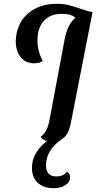

<svg xmlns="http://www.w3.org/2000/svg" viewBox="-20 -723 507 1010"><path d="M222 146Q222 205 276 205Q315 205 332 180Q349 192 349 209Q349 234 324.5 250.5Q300 267 263 267Q210 267 179 239Q148 211 148 159Q148 117 170 81Q192 45 227 19Q202 13 194 -4Q212 -16 223.5 -38Q235 -60 242 -100L320 -516Q335 -595 377 -630L375 -632Q363 -640 348.5 -645Q334 -650 304 -650Q244 -650 210.5 -613Q177 -576 177 -510Q177 -454 205 -402Q186 -390 160 -390Q115 -390 89 -422Q63 -454 63 -506Q63 -557 87 -602Q111 -647 160.5 -675Q210 -703 280 -703Q313 -703 339.5 -696.5Q366 -690 404 -677Q445 -662 466 -660H467L353 -78Q340 -8 302 11Q222 69 222 146Z"/></svg>

Font: Sansita SW
Style: Italic
Weight: 400
Italic angle: -11°
Designer: Pablo Cosgaya
Foundry: Omnibus-Type
Version: Version 1.000